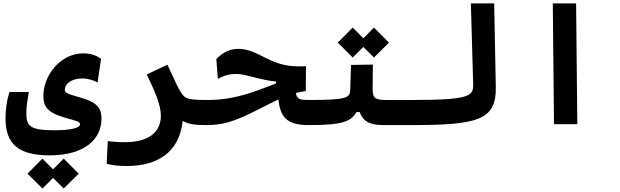

<svg xmlns="http://www.w3.org/2000/svg" viewBox="-20 -713 3556 1102"><path d="M264.2 178.7C467.3 178.7 562.5 84.5 562.5 -31.7C562.5 -88.4 543 -125 439 -153.8C359.9 -175.8 352.1 -181.2 352.1 -199.7C352.1 -229 388.2 -262.7 451.7 -262.7C486.8 -262.7 517.1 -252 540 -239.7L560.1 -375.5C533.7 -394 502.9 -406.7 458 -406.7C324.2 -406.7 229 -276.9 229 -164.6C229 -102.1 249.5 -67.4 353.5 -37.6C414.1 -20 439.5 -16.1 439.5 0.5C439.5 20 390.1 34.7 293.5 34.7C155.3 34.7 131.3 12.7 131.3 -62C131.3 -106.4 136.7 -129.9 145.5 -185.1H34.2C17.6 -131.8 11.7 -83 11.7 -32.7C11.7 114.7 87.9 178.7 264.2 178.7ZM345.7 369.1 431.6 283.7 345.7 197.3 284.7 258.8 223.6 197.3 137.7 283.7 223.6 369.1 284.7 308.1Z M1028.8 -19C1063.5 1 1100.6 4.9 1166 4.9C1189.5 4.9 1208.5 -20 1208.5 -75.7C1208.5 -120.1 1196.8 -139.2 1171.9 -139.2C1064.5 -139.2 1043 -145 1021.5 -178.2C998 -214.4 985.4 -246.6 940.9 -341.8L822.3 -285.6C870.1 -186.5 903.3 -110.8 903.3 -48.8C903.3 52.7 823.2 103 698.2 103C654.3 103 635.7 100.6 598.6 97.2L592.3 227.1C628.4 235.8 655.8 239.7 708 239.7C881.8 239.7 1008.8 163.6 1028.8 -19Z M1752 4.9C1775.4 4.9 1794.4 -10.3 1794.4 -65.9C1794.4 -95.7 1782.7 -139.2 1757.8 -139.2C1699.7 -139.2 1684.1 -142.6 1678.2 -179.2C1695.8 -183.6 1714.4 -187.5 1734.9 -190.4L1736.3 -332.5C1666 -331.1 1623.5 -333 1564 -354.5C1488.8 -381.3 1430.2 -432.6 1348.1 -432.6C1302.2 -432.6 1260.3 -414.6 1221.7 -374L1230.5 -260.3C1264.6 -279.8 1299.8 -288.6 1335.9 -288.6C1361.3 -288.6 1387.7 -282.2 1433.6 -270.5C1482.4 -258.3 1525.9 -248 1564.5 -245.1V-234.4C1533.2 -222.7 1501 -209 1460.9 -194.8C1348.6 -154.8 1264.2 -139.2 1173.3 -139.2C1151.9 -139.2 1137.7 -124.5 1137.7 -72.3C1137.7 -17.1 1148.9 4.9 1166 4.9C1295.4 4.9 1376.5 -41 1528.8 -118.2C1545.9 -127 1562 -134.8 1577.6 -142.1C1589.4 -47.4 1618.2 4.9 1752 4.9Z M1752 4.9C1945.3 4.9 1995.1 -15.1 2025.9 -69.8H2044.4C2062.5 -19 2099.1 4.9 2179.2 4.9H2337.9C2361.3 4.9 2380.4 -20 2380.4 -75.7C2380.4 -120.1 2368.7 -139.2 2343.8 -139.2H2200.2C2129.9 -139.2 2118.7 -149.4 2118.7 -206.5L2120.1 -342.3L1994.6 -340.3L1990.2 -198.7C1988.8 -152.3 1974.1 -139.2 1757.8 -139.2ZM2126.5 -382.8 2212.4 -468.3 2126.5 -554.7 2065.4 -493.2 2004.4 -554.7 1918.5 -468.3 2004.4 -382.8 2065.4 -443.8Z M2337.9 4.9C2720.2 4.9 2829.6 -22 2825.7 -213.4L2816.4 -693.4H2682.6L2695.8 -229.5C2697.8 -160.6 2674.3 -139.2 2343.8 -139.2C2324.2 -139.2 2309.6 -123.5 2309.6 -70.8C2309.6 -16.1 2318.8 4.9 2337.9 4.9Z M3159.7 0H3293.5L3286.6 -693.4H3152.8Z"/></svg>

Font: Cascadia Mono NF
Style: Bold
Weight: 700
Monospace: yes
Designer: Aaron Bell
Foundry: Saja Typeworks
Version: Version 2404.023